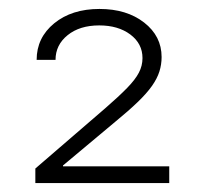

<svg xmlns="http://www.w3.org/2000/svg" viewBox="-20 -847 453 427"><path d="M58.6 -439.9V-472.2L214.8 -606.9Q244.6 -632.8 262.7 -651.4Q280.8 -669.9 288.8 -685.3Q296.9 -700.7 296.9 -717.8Q296.9 -750 269.8 -770.3Q242.7 -790.5 200.7 -790.5Q157.2 -790.5 130.4 -768.8Q103.5 -747.1 103.5 -713.9H61.5Q61.5 -763.2 100.6 -795.2Q139.6 -827.1 201.2 -827.1Q261.7 -827.1 300.5 -796.9Q339.4 -766.6 339.4 -720.2Q339.4 -703.6 334.5 -688Q329.6 -672.4 317.9 -655.8Q306.2 -639.2 286.1 -619.9Q266.1 -600.6 236.3 -576.2L120.1 -479V-477.1H356.4V-439.9Z"/></svg>

Font: Inter 20pt ExtraLight
Style: Regular
Weight: 250
Version: Version 4.001;git-66647c0bb